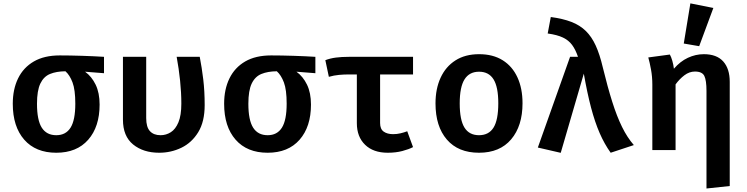

<svg xmlns="http://www.w3.org/2000/svg" viewBox="-20 -874 4348 1118"><path d="M327.7 -551.3Q387.7 -551.3 458.5 -549Q529.2 -546.7 585.6 -543.1V-447.7L475.4 -456.4Q513.8 -428.7 536.9 -381Q560 -333.3 560 -265.1Q560 -135.9 493.6 -60.3Q427.2 15.4 307.7 15.4Q187.7 15.4 121 -60.8Q54.4 -136.9 54.4 -269.7Q54.4 -354.4 85.4 -417.7Q116.4 -481 177.2 -516.2Q237.9 -551.3 327.7 -551.3ZM195.4 -269.7Q195.4 -174.4 223.3 -130.5Q251.3 -86.7 307.7 -86.7Q363.1 -86.7 390.8 -130.5Q418.5 -174.4 418.5 -270.3Q418.5 -351.3 402.3 -394.1Q386.2 -436.9 361 -459Q308.2 -458.5 271.3 -443.3Q234.4 -428.2 214.9 -387.4Q195.4 -346.7 195.4 -269.7Z M1143.1 -543.1Q1155.4 -479.5 1163.6 -411.3Q1171.8 -343.1 1171.8 -262.1Q1171.8 -165.6 1134.4 -104.4Q1096.9 -43.1 1036.4 -13.8Q975.9 15.4 906.7 15.4Q814.4 15.4 755.1 -32.8Q695.9 -81 695.9 -177.4V-543.1H831.3V-186.7Q831.3 -133.8 853.1 -110.3Q874.9 -86.7 914.9 -86.7Q947.2 -86.7 974.6 -104.1Q1002.1 -121.5 1019 -161.8Q1035.9 -202.1 1035.9 -270.8Q1035.9 -334.4 1028.7 -404.1Q1021.5 -473.8 1008.7 -543.1Z M1558.5 -551.3Q1618.5 -551.3 1689.2 -549Q1760 -546.7 1816.4 -543.1V-447.7L1706.2 -456.4Q1744.6 -428.7 1767.7 -381Q1790.8 -333.3 1790.8 -265.1Q1790.8 -135.9 1724.4 -60.3Q1657.9 15.4 1538.5 15.4Q1418.5 15.4 1351.8 -60.8Q1285.1 -136.9 1285.1 -269.7Q1285.1 -354.4 1316.2 -417.7Q1347.2 -481 1407.9 -516.2Q1468.7 -551.3 1558.5 -551.3ZM1426.2 -269.7Q1426.2 -174.4 1454.1 -130.5Q1482.1 -86.7 1538.5 -86.7Q1593.8 -86.7 1621.5 -130.5Q1649.2 -174.4 1649.2 -270.3Q1649.2 -351.3 1633.1 -394.1Q1616.9 -436.9 1591.8 -459Q1539 -458.5 1502.1 -443.3Q1465.1 -428.2 1445.6 -387.4Q1426.2 -346.7 1426.2 -269.7Z M2385.1 -543.1V-440.5H2193.3V-157.4Q2193.3 -122.6 2214.1 -107.7Q2234.9 -92.8 2269.2 -92.8Q2290.8 -92.8 2311.8 -97.7Q2332.8 -102.6 2351.3 -109.7L2385.1 -17.4Q2360.5 -4.6 2322.6 5.4Q2284.6 15.4 2237.9 15.4Q2153.8 15.4 2105.9 -31Q2057.9 -77.4 2057.9 -156.9V-440.5H2010.3Q1982.6 -440.5 1954.1 -437.9Q1925.6 -435.4 1894.9 -426.7L1874.4 -523.6Q1902.6 -534.4 1935.6 -538.7Q1968.7 -543.1 2011.8 -543.1Z M2769.7 -558.5Q2850.8 -558.5 2907.2 -523.1Q2963.6 -487.7 2993.1 -423.3Q3022.6 -359 3022.6 -272.8Q3022.6 -140.5 2956.4 -62.6Q2890.3 15.4 2769.2 15.4Q2648.2 15.4 2582.1 -61.3Q2515.9 -137.9 2515.9 -271.8Q2515.9 -356.9 2545.6 -421.5Q2575.4 -486.2 2632.1 -522.3Q2688.7 -558.5 2769.7 -558.5ZM2769.7 -456.4Q2712.8 -456.4 2684.9 -411.8Q2656.9 -367.2 2656.9 -271.8Q2656.9 -175.4 2684.6 -131Q2712.3 -86.7 2769.2 -86.7Q2826.2 -86.7 2853.8 -131Q2881.5 -175.4 2881.5 -272.8Q2881.5 -367.7 2853.8 -412.1Q2826.2 -456.4 2769.7 -456.4Z M3299.5 -543.1H3345.6Q3331.3 -585.1 3311.3 -612.3Q3291.3 -639.5 3257.9 -655.4Q3224.6 -671.3 3169.2 -679L3187.2 -774.9Q3257.4 -765.6 3307.2 -746.4Q3356.9 -727.2 3391 -693.8Q3425.1 -660.5 3448.7 -609Q3472.3 -557.4 3489.7 -483.1Q3517.9 -367.2 3544.9 -281.8Q3571.8 -196.4 3602.1 -134.9Q3632.3 -73.3 3670.8 -29.2L3535.9 15.4Q3499.5 -35.4 3471.8 -99Q3444.1 -162.6 3421.8 -246.9Q3399.5 -331.3 3379.5 -445.1L3245.1 15.9L3111.8 -14.9Z M4078.5 -558.5Q4153.3 -558.5 4191.3 -516.2Q4229.2 -473.8 4229.2 -397.4V209.2L4093.8 223.6V-344.6Q4093.8 -406.2 4081.3 -431.8Q4068.7 -457.4 4026.7 -457.4Q3993.8 -457.4 3965.1 -435.6Q3936.4 -413.8 3913.8 -382.6V0H3778.5V-381.5Q3778.5 -427.2 3770.8 -469Q3763.1 -510.8 3754.9 -539.5L3880.5 -556.4Q3888.2 -543.1 3894.9 -519.7Q3901.5 -496.4 3904.1 -473.8Q3940.5 -516.4 3985.4 -537.4Q4030.3 -558.5 4078.5 -558.5ZM4000 -854.4 4133.8 -827.7 4051.3 -605.1 3961.5 -620.5Z"/></svg>

Font: Fira Code SemiBold
Style: Regular
Weight: 600
Designer: Carrois Corporate, Edenspiekermann AG, Nikita Prokopov
Foundry: Carrois Corporate, Edenspiekermann AG, Nikita Prokopov
Version: Version 6.002